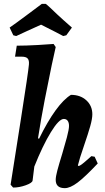

<svg xmlns="http://www.w3.org/2000/svg" viewBox="-20 -965 545 996"><path d="M454 -155 471 -152 487 -117Q421 -47 382.5 -18Q344 11 316 11Q269 11 269 -32Q269 -49 277.5 -81Q286 -113 303 -168Q316 -211 327 -252.5Q338 -294 338 -312Q338 -329 331 -338.5Q324 -348 311 -348Q286 -348 244 -279.5Q202 -211 158 -101L149 -28Q147 -16 113.5 -4Q80 8 48 8L35 -7Q49 -96 88 -344.5Q127 -593 130 -630Q132 -652 123.5 -661.5Q115 -671 93 -671H58L67 -728Q113 -728 176 -731.5Q239 -735 258 -737L269 -721Q264 -701 248.5 -628Q233 -555 212.5 -449.5Q192 -344 177 -247L183 -246Q226 -334 268 -392Q310 -450 348 -473Q397 -473 428 -444.5Q459 -416 459 -372Q459 -349 448 -310Q437 -271 416 -210Q392 -141 384 -107L387 -104Q393 -104 405 -113Q417 -122 454 -155ZM197 -945H216Q217 -947 242 -923.5Q267 -900 275 -892Q306 -863 353 -822L324 -782L308 -778L270 -798Q198 -835 193 -837Q181 -832 118 -803L64 -778L49 -782L30 -822Q55 -839 116 -884.5Q177 -930 197 -945Z"/></svg>

Font: Alegreya
Style: Bold Italic
Weight: 700
Italic angle: -7°
Designer: Juan Pablo del Peral
Foundry: Huerta Tipografica
Version: Version 2.007; ttfautohint (v1.6)